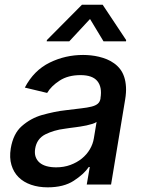

<svg xmlns="http://www.w3.org/2000/svg" viewBox="-20 -787 609 819"><path d="M25.9 -154.1Q31.2 -185.4 42.8 -209Q54.3 -232.6 72.8 -248.9Q111.2 -282.7 159.4 -296.5Q185 -303.6 210.4 -308.9Q235.8 -314.3 262.4 -317.1Q299.7 -321.7 326.2 -324.8Q352.6 -327.8 370.2 -332.2Q387.8 -336.6 397 -344.5Q406.2 -352.3 408.7 -366.5V-369Q416.2 -415.1 395.4 -440.9Q374.6 -466.6 323.5 -466.6Q270.2 -466.6 234.4 -443.2Q198.2 -419.7 181.1 -390.6L85.9 -413.4Q124.6 -487.2 192.5 -520.2Q258.5 -552.6 334.5 -552.6Q350.5 -552.6 367.7 -550.8Q384.9 -549 402.2 -544.9Q419.4 -540.8 435.9 -534.1Q452.4 -527.3 466.6 -517Q481.2 -506.7 492.2 -492.5Q503.2 -478.3 509.6 -459.3Q516 -440.3 517.4 -416.2Q518.8 -392 513.8 -362.2L453.8 0H350.1L362.9 -74.6H358.7Q338.4 -44.4 294.7 -16Q251.8 12.1 183.2 12.1Q144.5 12.1 112.6 1.1Q80.6 -9.9 59.3 -31.1Q38 -52.2 28.8 -83.3Q19.5 -114.3 25.9 -154.1ZM219.5 -73.2Q252.5 -73.2 280.4 -83.5Q308.2 -93.8 329.2 -110.8Q350.1 -127.8 363.3 -150.2Q376.4 -172.6 380.3 -196.7L392 -267Q386.4 -262.4 374.5 -258.7Q362.6 -255 349.1 -252Q335.6 -248.9 322.8 -247.2Q310 -245.4 302.6 -244.3Q287.6 -242.5 276.5 -240.9Q265.3 -239.3 256.4 -237.9Q233 -235.1 212.4 -229Q191.8 -223 173.3 -213.8Q136.7 -195 130 -152.7Q126.8 -133.2 131.9 -118.3Q137.1 -103.3 149 -93.2Q160.9 -83.1 179 -78.1Q197.1 -73.2 219.5 -73.2ZM179.3 -610.8 180 -616.1 329.5 -766.7H418L518.1 -616.1L517.4 -610.8H421.5L364 -706L275.6 -610.8Z"/></svg>

Font: Inter P Medium
Style: Italic
Weight: 500
Italic angle: 9.39999°
Designer: Rasmus Andersson
Foundry: rsms
Version: Version 3.018;git-588b23468